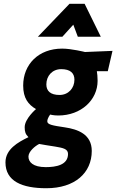

<svg xmlns="http://www.w3.org/2000/svg" viewBox="-20 -770 617 1019"><path d="M311 -575 369 -639 393 -575H515L429 -750H349L181 -575ZM296 -266C248 -266 226 -287 226 -322C226 -367 257 -403 305 -403C353 -403 375 -382 375 -347C375 -302 343 -266 296 -266ZM273 8C314 15 341 20 341 47C341 106 277 117 223 117C155 117 131 90 131 61C131 34 166 5 188 -6C205 -2 238 2 273 8ZM226 229C377 229 467 148 467 31C467 -58 392 -84 325 -94C257 -104 231 -109 231 -126C231 -142 246 -162 246 -162C246 -162 264 -157 289 -157C411 -157 498 -240 498 -341C498 -362 496 -381 494 -392H552L577 -500L431 -494C431 -494 359 -512 310 -512C184 -512 103 -428 103 -316C103 -249 130 -215 171 -191C171 -191 111 -140 111 -95C111 -71 115 -58 131 -42C75 -15 9 22 9 92C9 192 97 229 226 229Z"/></svg>

Font: RazerF5
Style: Bold Italic
Weight: 700
Foundry: Razer Inc.
Version: Version 2